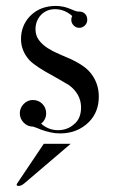

<svg xmlns="http://www.w3.org/2000/svg" viewBox="-20 -442 394 649"><path d="M263 -399Q275 -391 275 -375Q275 -364 267 -356Q259 -348 248 -348Q237 -348 229 -356Q221 -364 221 -375Q221 -383 224 -388Q198 -411 166 -411Q138 -411 119 -392Q100 -372 100 -343Q100 -322 111.5 -306.5Q123 -291 141 -279.5Q159 -268 180.5 -259Q202 -250 222 -241Q245 -230 262.5 -217.5Q280 -205 291 -189Q314 -157 314 -115Q314 -64 281 -30Q242 9 183 9Q167 9 151 5.5Q135 2 118 -4Q107 -9 100.5 -11Q94 -13 92 -14Q73 -14 60 -27.5Q47 -41 47 -59Q47 -77 60 -90.5Q73 -104 91 -104Q110 -104 123 -91Q136 -78 136 -59Q136 -38 119 -24Q144 -2 176 -2Q207 -2 229 -21Q254 -40 254 -79Q254 -102 243 -121.5Q232 -141 212 -155Q204 -160 191.5 -167Q179 -174 162 -184Q102 -216 80 -238Q51 -270 51 -310Q51 -354 80 -386Q114 -422 169 -422Q182 -422 195.5 -419Q209 -416 232 -406Q237 -404 240 -403.5Q243 -403 246 -403Q256 -403 263 -399ZM128 44H219L62 178Q51 187 42 186.5Q33 186 38 178Z"/></svg>

Font: Wachinanga
Style: Regular
Weight: 400
Designer: deFharo
Foundry: deFharo
Version: Wachinanga: Version 2.001 2013